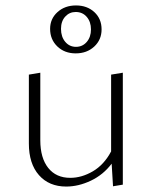

<svg xmlns="http://www.w3.org/2000/svg" viewBox="-20 -681 556 705"><path d="M164 -575Q164 -612 191 -636.5Q218 -661 259 -661Q300 -661 326.5 -636.5Q353 -612 353 -573Q353 -535 326 -510Q299 -485 258 -485Q217 -485 190.5 -510.5Q164 -536 164 -575ZM258 -637Q235 -637 219.5 -620Q204 -603 204 -575Q204 -546 219.5 -527.5Q235 -509 259 -509Q283 -509 298.5 -527Q314 -545 314 -573Q314 -601 298.5 -619Q283 -637 258 -637ZM388 -407 431 -414V-3L395 3L390 -80Q359 -39 313.5 -17.5Q268 4 223 4Q160 4 123 -38Q86 -80 86 -154V-407L128 -414V-166Q128 -101 157 -64.5Q186 -28 238 -28Q280 -28 321 -52Q362 -76 388 -125Z"/></svg>

Font: EauTestText Light
Style: Regular
Weight: 300
Designer: Christian Thalmann (Catharsis Fonts)
Version: Version 0.001;PS 000.001;hotconv 1.0.88;makeotf.lib2.5.64775